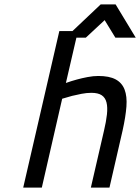

<svg xmlns="http://www.w3.org/2000/svg" viewBox="-20 -857 640 877"><path d="M86 0 251 -715H311L440 -837H508L600 -685H507L458 -765L372 -685H329L281 -478Q306 -487 332 -494Q354 -500 380 -505Q406 -510 429 -510Q479 -510 508 -494.5Q537 -479 549 -448Q561 -417 557.5 -370.5Q554 -324 540 -261L480 0H395L455 -260Q465 -302 468.5 -334.5Q472 -367 466.5 -389Q461 -411 444.5 -422Q428 -433 397 -433Q376 -433 352.5 -428.5Q329 -424 309 -419Q286 -413 264 -406L171 0Z"/></svg>

Font: Panefresco 500wt
Style: Italic
Weight: 700
Foundry: Campivisivi & Chank Co
Version: Version 1.000